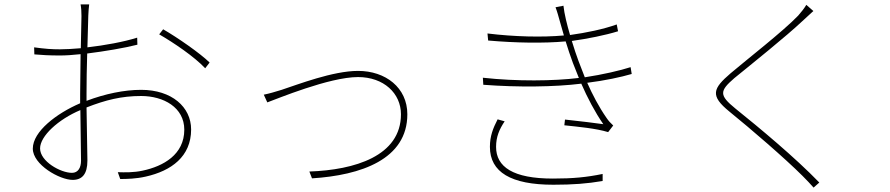

<svg xmlns="http://www.w3.org/2000/svg" viewBox="-20 -805 4040 872"><path d="M721 -672 703 -649C769 -611 862 -548 912 -495L932 -521C889 -563 787 -634 721 -672ZM345 -305 348 -75C348 -44 335 -20 307 -20C255 -20 162 -72 162 -131C162 -187 245 -263 345 -305ZM135 -590 136 -558C169 -555 205 -553 252 -553C278 -553 311 -555 346 -559L344 -379V-336C237 -290 129 -208 129 -130C129 -57 251 12 310 12C353 12 377 -14 377 -76L373 -317C460 -351 532 -369 621 -369C723 -369 817 -317 817 -216C817 -103 722 -50 628 -30C587 -21 546 -22 515 -23L526 8C555 8 599 7 642 -3C758 -29 848 -94 848 -217C848 -319 760 -397 621 -397C545 -397 457 -379 373 -347V-382C373 -432 374 -500 376 -562C456 -572 545 -587 604 -602L603 -634C543 -615 456 -599 377 -590L381 -734C382 -756 383 -768 385 -785H346C349 -770 350 -751 350 -732L347 -586C312 -583 279 -581 252 -581C215 -581 186 -583 135 -590Z M1178 -375 1194 -340C1236 -355 1475 -455 1606 -455C1723 -455 1801 -381 1801 -286C1801 -96 1590 -33 1385 -26L1397 5C1619 -9 1830 -81 1830 -286C1830 -407 1731 -483 1606 -483C1492 -483 1332 -421 1259 -397C1226 -387 1207 -381 1178 -375Z M2272 -254 2240 -263C2219 -222 2205 -187 2205 -138C2205 -23 2301 34 2493 34C2582 34 2647 29 2717 17V-15C2644 0 2583 6 2491 6C2310 6 2233 -47 2233 -138C2233 -184 2248 -218 2272 -254ZM2523 -707 2541 -644C2444 -635 2316 -638 2194 -653L2197 -621C2321 -610 2451 -608 2549 -617C2559 -585 2570 -551 2582 -519L2609 -451C2496 -437 2326 -435 2173 -452L2175 -420C2332 -408 2500 -410 2620 -425C2648 -361 2682 -296 2720 -241C2686 -246 2611 -255 2546 -262L2543 -236C2608 -229 2686 -222 2742 -205L2765 -235C2754 -245 2743 -257 2735 -269C2699 -321 2671 -375 2647 -429C2728 -439 2801 -455 2849 -469L2844 -500C2798 -485 2716 -466 2636 -454L2607 -529C2598 -554 2587 -585 2577 -619C2649 -629 2729 -645 2787 -663L2781 -694C2720 -672 2641 -656 2569 -646C2555 -693 2543 -742 2539 -779L2503 -772C2510 -754 2517 -729 2523 -707Z M3674 -755 3642 -783C3635 -770 3616 -746 3605 -734C3537 -663 3371 -534 3298 -472C3218 -403 3203 -371 3293 -298C3388 -221 3544 -87 3625 -6C3644 13 3661 31 3675 47L3701 24C3591 -90 3427 -226 3320 -312C3245 -373 3248 -392 3315 -450C3396 -516 3552 -641 3624 -709C3634 -718 3663 -745 3674 -755Z"/></svg>

Font: Harano Aji Gothic TW ExtraLight
Style: Regular
Weight: 250
Foundry: Masamichi Hosoda
Version: HaranoAjiGothicTW-ExtraLight version 20230610;ttx 4.39.4